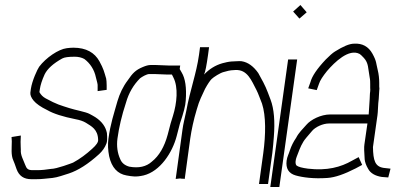

<svg xmlns="http://www.w3.org/2000/svg" viewBox="-20 -717 1576 765"><path d="M128 -39H110C91 -39 86 -45 80 -61C74 -78 61 -99 63 -120C63 -126 62 -137 62 -152L63 -177L26 -171L27 -154C27 -127 23 -100 33 -78C36 -72 40 -60 46 -43C56 -16 75 -3 105 -3H123C152 -3 162 -6 189 -8C209 -10 235 -20 255 -26C291 -38 331 -63 375 -103C388 -115 398 -129 404 -145C407 -152 408 -166 406 -187C401 -212 386 -233 360 -250C354 -254 346 -258 337 -263C323 -271 278 -279 257 -286C220 -298 208 -300 162 -325C151 -331 143 -339 137 -350L139 -363C141 -377 147 -397 158 -421C169 -443 192 -464 228 -484C237 -489 253 -491 278 -491C292 -491 305 -488 316 -482C339 -465 356 -439 362 -409C364 -399 368 -389 369 -379V-354L405 -359V-377C405 -389 404 -399 403 -404C395 -431 393 -442 376 -473C357 -507 324 -527 272 -527C263 -527 255 -526 246 -525C213 -521 163 -487 136 -451C129 -441 108 -396 103 -363L101 -348C100 -339 104 -328 114 -316C124 -304 142 -291 169 -278C193 -264 231 -252 281 -242C298 -239 312 -234 322 -228C344 -214 370 -202 371 -160C372 -151 364 -139 347 -124C324 -103 299 -84 271 -69C266 -67 206 -44 183 -44C164 -41 146 -39 128 -39Z M646 -420H665L671 -408C691 -369 685 -306 669 -255C664 -241 657 -216 648 -180C635 -132 614 -96 585 -73C563 -53 533 -46 495 -53C477 -58 465 -68 459 -83C448 -107 444 -135 448 -165C454 -209 465 -257 482 -308C493 -347 512 -379 538 -405C546 -411 564 -422 575 -422H595ZM600 -458H580C571 -458 561 -455 549 -450C520 -438 508 -425 489 -397C470 -372 457 -344 448 -314C434 -264 420 -224 412 -164C409 -142 410 -119 415 -94C425 -49 449 -24 484 -18C507 -14 521 -11 552 -18C618 -34 667 -109 684 -175C690 -198 694 -214 697 -225C711 -266 719 -296 720 -316C724 -368 718 -405 704 -428L696 -442L698 -456H651Z M716 -4 738 -165C743 -199 751 -238 764 -281C775 -320 784 -334 797 -363C808 -383 817 -396 823 -402C831 -410 858 -427 871 -430C888 -434 891 -437 917 -438C966 -441 982 -396 1002 -358C1009 -345 1018 -318 1024 -304C1040 -255 1039 -181 1029 -107L1012 16H1048L1065 -107C1068 -129 1069 -149 1071 -171C1076 -233 1072 -283 1058 -320C1054 -330 1050 -340 1047 -349C1037 -376 1022 -403 1009 -426C990 -453 968 -469 943 -473C936 -474 922 -473 902 -472C889 -471 878 -468 866 -465C838 -457 814 -442 793 -420C798 -430 803 -456 809 -499L813 -529H777L773 -499C762 -421 738 -362 722 -274C717 -249 710 -224 707 -200L680 -4L698 -6C701 -5 703 -5 706 -5C709 -5 713 -5 716 -4Z M1128 -480 1057 28H1093L1164 -480ZM1148 -671 1173 -643 1202 -668 1177 -697Z M1489 -323 1491 -356C1492 -361 1492 -367 1491 -372V-387C1491 -404 1489 -422 1485 -438C1478 -466 1481 -472 1464 -503C1448 -532 1423 -545 1391 -543C1372 -543 1347 -532 1315 -512C1305 -506 1293 -495 1278 -480C1243 -443 1223 -413 1217 -390L1208 -365L1242 -358L1251 -383C1255 -396 1266 -413 1283 -434C1313 -469 1370 -525 1413 -502C1416 -500 1422 -495 1430 -486C1449 -465 1446 -446 1453 -408C1455 -399 1455 -390 1455 -381V-366C1455 -363 1456 -358 1455 -353C1453 -340 1454 -336 1453 -323L1449 -261H1296C1258 -261 1218 -240 1201 -220C1186 -203 1170 -188 1160 -168C1149 -152 1141 -136 1135 -118C1131 -104 1124 -93 1122 -77C1118 -46 1130 -26 1158 -18C1186 -10 1230 -4 1285 -8C1315 -10 1352 -23 1397 -46L1423 -60L1409 -91L1383 -77C1338 -51 1283 -36 1207 -45C1184 -48 1168 -52 1161 -58C1155 -66 1158 -82 1162 -92C1170 -112 1176 -132 1189 -153C1193 -160 1205 -174 1224 -196C1237 -211 1266 -225 1291 -225H1444L1432 -142C1430 -131 1431 -111 1433 -82C1434 -72 1438 -59 1447 -44C1456 -27 1475 -16 1501 -12L1527 -10L1536 -45L1509 -48C1474 -53 1467 -78 1466 -131L1484 -258C1486 -269 1486 -303 1489 -323Z"/></svg>

Font: Reckless Catfish
Style: It
Weight: 400
Foundry: Cannot Into Space Fonts
Version: Version 0.2894